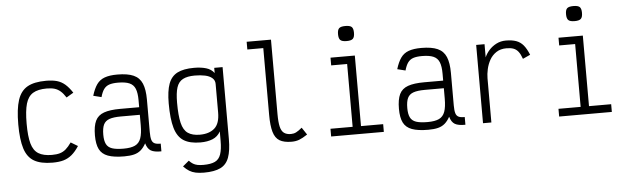

<svg xmlns="http://www.w3.org/2000/svg" viewBox="-58 -1085 4917 1510"><g transform="rotate(-5 2400.0 -330.0)"><path d="M318 14Q226 14 173 -16.5Q120 -47 97.5 -118Q75 -189 75 -309Q75 -430 98 -500.5Q121 -571 174.5 -601.5Q228 -632 322 -632Q373 -632 408 -622Q443 -612 471.5 -587.5Q500 -563 528 -520L472 -487Q451 -520 430 -538Q409 -556 384 -563.5Q359 -571 322 -571Q253 -571 213.5 -547Q174 -523 157.5 -466.5Q141 -410 141 -309Q141 -209 157 -152Q173 -95 212 -71Q251 -47 318 -47Q355 -47 381 -54.5Q407 -62 428.5 -80.5Q450 -99 473 -132L528 -99Q500 -56 470.5 -31.5Q441 -7 405.5 3.5Q370 14 318 14Z M884 14Q803 14 755.5 -3.5Q708 -21 688 -61Q668 -101 668 -170Q668 -244 688 -285.5Q708 -327 755.5 -344Q803 -361 884 -361H1034V-416Q1034 -474 1020.5 -507Q1007 -540 974.5 -554Q942 -568 884 -568Q841 -568 815 -559Q789 -550 773 -528Q757 -506 746 -466L682 -482Q699 -538 722.5 -571Q746 -604 785 -618Q824 -632 884 -632Q966 -632 1013 -611Q1060 -590 1080 -542.5Q1100 -495 1100 -416V-160Q1100 -119 1106.5 -97.5Q1113 -76 1130.5 -68Q1148 -60 1178 -61V0Q1122 1 1095 -15Q1068 -31 1056 -74Q1038 -41 1015.5 -21.5Q993 -2 961.5 6Q930 14 884 14ZM884 -47Q942 -47 974.5 -62.5Q1007 -78 1020.5 -115.5Q1034 -153 1034 -219V-301H884Q826 -301 793.5 -289.5Q761 -278 747.5 -250Q734 -222 734 -170Q734 -123 747.5 -96Q761 -69 793.5 -58Q826 -47 884 -47Z M1498 196Q1459 196 1431.5 190Q1404 184 1382 170.5Q1360 157 1337 133L1386 92Q1402 109 1417 118Q1432 127 1451 131Q1470 135 1498 135Q1556 135 1589 119.5Q1622 104 1635.5 64.5Q1649 25 1649 -42V-116Q1627 -76 1586.5 -59.5Q1546 -43 1491 -43Q1407 -43 1358.5 -73.5Q1310 -104 1289 -175.5Q1268 -247 1268 -370Q1268 -468 1289 -525Q1310 -582 1358.5 -607Q1407 -632 1491 -632Q1545 -632 1585.5 -620Q1626 -608 1649 -577V-618H1715V-51Q1715 41 1695 95.5Q1675 150 1627.5 173Q1580 196 1498 196ZM1491 -104Q1565 -104 1607 -141Q1649 -178 1649 -266V-491Q1649 -520 1628 -538Q1607 -556 1571.5 -563.5Q1536 -571 1491 -571Q1432 -571 1397 -552.5Q1362 -534 1348 -490.5Q1334 -447 1334 -370Q1334 -269 1348 -210.5Q1362 -152 1397 -128Q1432 -104 1491 -104Z M2205 14Q2145 14 2110.5 -6.5Q2076 -27 2061.5 -77Q2047 -127 2047 -212V-739H1921V-800H2113V-212Q2113 -149 2121.5 -113Q2130 -77 2150.5 -62Q2171 -47 2205 -47Q2227 -47 2245.5 -56Q2264 -65 2293 -89L2331 -32Q2292 -6 2265 4Q2238 14 2205 14Z M2693 0V-599L2734 -557H2567V-618H2759V0ZM2518 0V-61H2934V0ZM2705 -737Q2669 -737 2655.5 -750Q2642 -763 2642 -797Q2642 -831 2655.5 -843.5Q2669 -856 2705 -856Q2741 -856 2754.5 -843.5Q2768 -831 2768 -797Q2768 -763 2754.5 -750Q2741 -737 2705 -737Z M3284 14Q3203 14 3155.5 -3.5Q3108 -21 3088 -61Q3068 -101 3068 -170Q3068 -244 3088 -285.5Q3108 -327 3155.5 -344Q3203 -361 3284 -361H3434V-416Q3434 -474 3420.5 -507Q3407 -540 3374.5 -554Q3342 -568 3284 -568Q3241 -568 3215 -559Q3189 -550 3173 -528Q3157 -506 3146 -466L3082 -482Q3099 -538 3122.5 -571Q3146 -604 3185 -618Q3224 -632 3284 -632Q3366 -632 3413 -611Q3460 -590 3480 -542.5Q3500 -495 3500 -416V-160Q3500 -119 3506.5 -97.5Q3513 -76 3530.5 -68Q3548 -60 3578 -61V0Q3522 1 3495 -15Q3468 -31 3456 -74Q3438 -41 3415.5 -21.5Q3393 -2 3361.5 6Q3330 14 3284 14ZM3284 -47Q3342 -47 3374.5 -62.5Q3407 -78 3420.5 -115.5Q3434 -153 3434 -219V-301H3284Q3226 -301 3193.5 -289.5Q3161 -278 3147.5 -250Q3134 -222 3134 -170Q3134 -123 3147.5 -96Q3161 -69 3193.5 -58Q3226 -47 3284 -47Z M3717 0V-618H3783V-514Q3795 -543 3819 -570Q3843 -597 3877 -614.5Q3911 -632 3952 -632Q4001 -632 4034 -620Q4067 -608 4090 -580.5Q4113 -553 4133 -504L4074 -477Q4061 -514 4045.5 -534Q4030 -554 4008 -562.5Q3986 -571 3952 -571Q3904 -571 3871 -549Q3838 -527 3819 -493Q3800 -459 3791.5 -420.5Q3783 -382 3783 -349V0Z M4493 0V-599L4534 -557H4367V-618H4559V0ZM4318 0V-61H4734V0ZM4505 -737Q4469 -737 4455.5 -750Q4442 -763 4442 -797Q4442 -831 4455.5 -843.5Q4469 -856 4505 -856Q4541 -856 4554.5 -843.5Q4568 -831 4568 -797Q4568 -763 4554.5 -750Q4541 -737 4505 -737Z"/></g></svg>

Font: Victor Mono Light
Style: Regular
Weight: 300
Monospace: yes
Designer: Rune Bjørnerås
Version: Version 1.561;gftools[0.9.30]